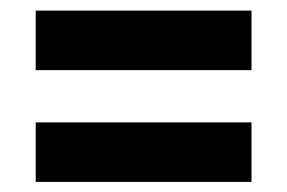

<svg xmlns="http://www.w3.org/2000/svg" viewBox="-20 -566 555 371"><path d="M49 -430.5V-545.5H466V-430.5ZM49 -214.5V-329.5H466V-214.5Z"/></svg>

Font: Encode Sans Cnd
Style: Bold
Weight: 700
Width: 3
Designer: Multiple Designers
Foundry: Impallari Type
Version: Version 3.002; ttfautohint (v1.8.3) -l 8 -r 50 -G 200 -x 14 